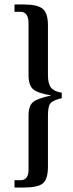

<svg xmlns="http://www.w3.org/2000/svg" viewBox="-20 -695 327 861"><path d="M45 146V113H72Q110 113 108 60V-176Q108 -221 128.5 -237.5Q149 -254 210 -267Q150 -277 129 -294.5Q108 -312 108 -358V-589Q108 -642 72 -642H45V-675H86Q148 -675 171.5 -655.5Q195 -636 195 -582V-358Q195 -320 208.5 -302.5Q222 -285 257 -279V-255Q217 -245 206 -231.5Q195 -218 195 -176V53Q195 108 172.5 127Q150 146 86 146Z"/></svg>

Font: UnnaMedium
Style: Regular
Weight: 500
Designer: Jorge de Buen Unna
Foundry: Omnibus-Type
Version: Version 2.008;hotconv 1.0.109;makeotfexe 2.5.65596